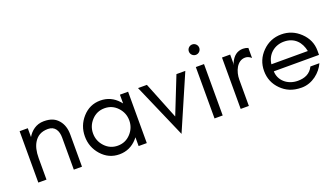

<svg xmlns="http://www.w3.org/2000/svg" viewBox="-58 -1070 2705 1545"><g transform="rotate(-20 1294.5 -297.5)"><path d="M145 -364.4V-440H75V0H145V-184C145 -240 155.5 -284.5 176.5 -317.5C199.8 -354.2 234.8 -379 295 -379C354.3 -379 379 -333 379 -275L379 0H449V-275C449 -326 435.7 -367.2 409 -398.5C381.3 -431.1 345.4 -449 284 -449C216.9 -449 171.6 -409.1 145 -364.4Z M934 -220C934 -177.2 919.2 -139.8 889.5 -108C859.7 -76 822.8 -60 779 -60C735.2 -60 698.3 -76 668.5 -108C638.8 -139.8 624 -177.2 624 -220C624 -262.8 638.8 -300.2 668.5 -332C698.3 -364 735.2 -380 779 -380C822.8 -380 859.7 -364 889.5 -332C919.2 -300.2 934 -262.8 934 -220ZM1004 0V-440H934V-364.9C930.1 -370 925.9 -375.1 921.5 -380C879.9 -426.7 828.8 -450 768 -450C707.2 -450 656.1 -426.7 614.5 -380C574.2 -334.7 554 -281.4 554 -220C554 -158.6 574.2 -105.3 614.5 -60C656.1 -13.3 707.2 10 768 10C828.8 10 879.9 -13.3 921.5 -60C925.9 -64.9 930.1 -70 934 -75.1V0Z M1292 26 1494 -440H1418L1292 -123L1165 -440H1089Z M1618.5 -621C1594 -621 1574 -601 1574 -576.5C1574 -552 1594 -532 1618.5 -532C1643 -532 1663 -552 1663 -576.5C1663 -601 1643 -621 1618.5 -621ZM1654 0V-440H1584V0Z M2034 -354V-440C2020 -446 2005.3 -449 1990 -449C1940.8 -449 1904.4 -421.7 1881 -367L1878 -349V-440H1808V0H1878V-225C1878 -293.5 1911.4 -376 1982.4 -376C2000.7 -376 2017.9 -368.7 2034 -354Z M2529 -129H2452C2425 -74 2376.7 -55 2319 -55C2230 -55 2163 -115 2162 -193H2549L2549 -230C2549 -290.5 2525.8 -342.9 2479.5 -387C2434 -430.3 2380.5 -452 2319 -452C2255.7 -452 2201.5 -429.5 2156.5 -384.5C2111.5 -339.5 2089 -285.3 2089 -222C2089 -158.3 2111.5 -104.3 2156.5 -60C2197.5 -19.7 2249.4 7 2329.5 7C2421.9 7 2498 -59.2 2529 -129ZM2475 -253H2163C2173 -337 2239 -390 2319 -390C2409 -390 2460 -331 2475 -253Z"/></g></svg>

Font: GI
Style: Regular
Weight: 400
Designer: Alfredo Marco Pradil
Version: Version 1.01 2015